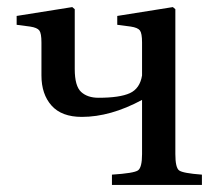

<svg xmlns="http://www.w3.org/2000/svg" viewBox="-20 -522 622 542"><path d="M475 -406V-87Q475 -49 485.5 -41Q496 -33 550 -29V0H296V-29Q358 -33 369.5 -41Q381 -49 381 -87V-240Q292 -192 211 -192Q154 -192 125.5 -224Q97 -256 97 -309V-402Q97 -428 91 -436Q85 -444 65 -447L27 -452V-477L184 -502L191 -496V-403V-327Q191 -279 209 -262.5Q227 -246 258 -246Q318 -246 346.5 -259Q375 -272 381 -309V-402Q381 -428 375 -436Q369 -444 349 -447L311 -452V-477L468 -502L475 -496Z"/></svg>

Font: Linguistics Pro
Style: Regular
Weight: 400
Designer: Stefan Peev, Context Ltd
Foundry: Stefan Peev, Context Ltd
Version: Version 001.000